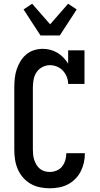

<svg xmlns="http://www.w3.org/2000/svg" viewBox="-20 -1006 540 1034"><path d="M247 8Q221 8 194.5 2.5Q168 -3 144.5 -16.5Q121 -30 103.5 -50.5Q86 -71 75.5 -95.5Q65 -120 61 -146.5Q57 -173 57 -200V-535Q57 -559 59.5 -583.5Q62 -608 69.5 -631Q77 -654 89.5 -675Q102 -696 120.5 -712Q139 -728 162.5 -735.5Q186 -743 211 -743Q231 -743 251.5 -737.5Q272 -732 289.5 -721.5Q307 -711 321.5 -696Q336 -681 347 -663V-735H435V-554H347Q347 -574 339.5 -592.5Q332 -611 318.5 -625.5Q305 -640 286.5 -647.5Q268 -655 248 -655Q227 -655 207.5 -644.5Q188 -634 176.5 -616.5Q165 -599 161 -577.5Q157 -556 157 -535V-200Q157 -186 158.5 -172Q160 -158 164.5 -144.5Q169 -131 176.5 -118.5Q184 -106 195 -97Q206 -88 219.5 -84Q233 -80 247 -80Q266 -80 284 -87Q302 -94 314 -109Q326 -124 331.5 -142.5Q337 -161 337 -180V-181H437V-179Q437 -154 431.5 -129.5Q426 -105 414.5 -82.5Q403 -60 385 -42Q367 -24 344.5 -12.5Q322 -1 297 3.5Q272 8 247 8ZM198 -815 107 -955 153 -986 250 -875 347 -986 393 -955 302 -815Z"/></svg>

Font: Iosevka Curly Slab Semibold
Style: Regular
Weight: 600
Monospace: yes
Designer: Belleve Invis
Foundry: Belleve Invis
Version: Version 22.1.2; ttfautohint (v1.8.4)